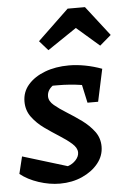

<svg xmlns="http://www.w3.org/2000/svg" viewBox="-53 -779 553 827"><g transform="rotate(-5 223.0 -365.0)"><path d="M2 -48 20 -122 213 -63Q234 -70 248 -85.5Q262 -101 262 -118Q262 -138 240.5 -157Q219 -176 188 -195.5Q157 -215 125.5 -237.5Q94 -260 72.5 -289Q51 -318 51 -356Q51 -398 78 -429Q105 -460 151 -477.5Q197 -495 255 -495Q289 -495 325.5 -488Q362 -481 397 -468L367 -328H321L304 -406Q253 -414 199 -414Q188 -414 178 -414Q154 -396 154 -370Q154 -349 175.5 -331Q197 -313 228.5 -293.5Q260 -274 291 -251.5Q322 -229 343.5 -200.5Q365 -172 365 -135Q365 -95 339 -62.5Q313 -30 269.5 -10.5Q226 9 173 9Q128 9 81 -6.5Q34 -22 2 -48ZM346 -739 446 -610 397 -568 299 -653 173 -568 136 -610 271 -739Z"/></g></svg>

Font: Piazzolla SemiBold
Style: Italic
Weight: 600
Italic angle: -11.3°
Designer: Juan Pablo del Peral
Foundry: Huerta Tipografica
Version: Version 1.330